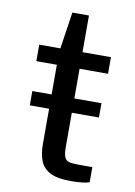

<svg xmlns="http://www.w3.org/2000/svg" viewBox="-78 -720 546 774"><g transform="rotate(10 194.5 -333.0)"><path d="M51 -269.5V-328H334V-269.5ZM266 2.5Q212.5 2.5 183 -12Q153.5 -26.5 141.8 -55Q130 -83.5 130 -125V-449.5H46V-517H132.5L155 -667.5H223V-517.5H339.5V-449.5H223V-128Q223 -100.5 228.8 -87.8Q234.5 -75 248 -71.5Q261.5 -68 286 -68H342.5V-6Q333 -2.5 313.8 0Q294.5 2.5 266 2.5Z"/></g></svg>

Font: Public Sans Thin
Style: Regular
Weight: 400
Version: Version 2.001